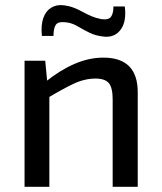

<svg xmlns="http://www.w3.org/2000/svg" viewBox="-20 -723 625 743"><path d="M380 -500Q513 -500 513 -366V0H416V-338Q416 -384 401 -401.5Q386 -419 350 -419Q307 -419 264 -398.5Q221 -378 161 -342L157 -407Q213 -452 269 -476Q325 -500 380 -500ZM155 -488 164 -394 171 -380V0H75V-488ZM221 -703Q244 -701 263 -694Q282 -687 299 -677.5Q316 -668 333.5 -660.5Q351 -653 372 -649Q400 -645 409.5 -658Q419 -671 419 -698H463Q470 -640 447.5 -609Q425 -578 385 -581Q351 -584 326 -596.5Q301 -609 279 -622Q257 -635 232 -637Q205 -640 196 -627Q187 -614 187 -584H142Q138 -626 147.5 -653Q157 -680 177 -692.5Q197 -705 221 -703Z"/></svg>

Font: Exo 2 Medium
Style: Regular
Weight: 500
Designer: Natanael Gama
Foundry: Natanael Gama
Version: Version 2.010